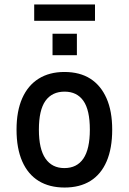

<svg xmlns="http://www.w3.org/2000/svg" viewBox="-20 -830 576 859"><path d="M269 9Q201 9 153 -20.5Q105 -50 79.5 -108Q54 -166 54 -250Q54 -333 79.5 -390.5Q105 -448 153 -478Q201 -508 268 -508Q337 -508 384 -478Q431 -448 456.5 -390.5Q482 -333 482 -250Q482 -166 457 -108Q432 -50 384.5 -20.5Q337 9 269 9ZM268 -78Q324 -78 353 -120.5Q382 -163 382 -250Q382 -338 353 -379Q324 -420 269 -420Q213 -420 183.5 -379Q154 -338 154 -250Q154 -163 183.5 -120.5Q213 -78 268 -78ZM133 -737V-810H405V-737ZM215 -583V-679H324V-583Z"/></svg>

Font: Nunito Sans 7pt Condensed SemiBold
Style: Regular
Weight: 600
Width: 3
Designer: Vernon Adams
Foundry: Vernon Adams
Version: Version 3.101;gftools[0.9.27]